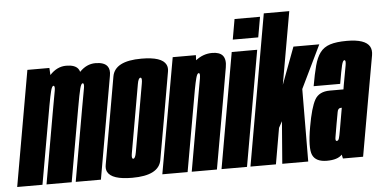

<svg xmlns="http://www.w3.org/2000/svg" viewBox="-94 -888 1998 995"><g transform="rotate(-5 904.5 -390.0)"><path d="M-42.5 0 63 -600H177.5L179.5 -563Q217 -604 265 -604Q310.5 -604 327 -582Q332 -575.5 334.5 -566Q371 -604 417 -604Q462.5 -604 479 -582Q492.5 -564.5 486.5 -532.5Q474 -461 462.5 -396L393 0H262L327.5 -373Q342.5 -456 347 -481Q350.5 -502.5 344.5 -505.5Q344 -506 342.5 -506Q334.5 -506 327.8 -480Q321 -454 307.5 -377L241 0H110L175.5 -373Q190.5 -456 195 -481Q198.5 -502.5 192.5 -505.5Q192 -506 190.5 -506Q182.5 -506 176 -480Q170.5 -459.5 161 -407L89 0Z M556 4.5Q449.5 4.5 428 -38Q420.5 -53.5 424.5 -74.5Q438.5 -153.5 464.5 -300.5Q490.5 -448 504.2 -527.2Q518 -606.5 656.5 -606.5Q763 -606.5 784 -564Q792 -548.5 788 -527Q774.5 -448 748.5 -300.5Q722.5 -153.5 708.5 -74.5Q694.5 4.5 556 4.5ZM569.5 -93.5Q580 -93.5 585.5 -124.8Q591 -156 616.5 -300.5Q642 -445.5 647.5 -477Q652.5 -504.5 645.5 -508Q644 -508.5 643 -508.5Q632.5 -508.5 627 -477Q621.5 -445.5 596 -300.5Q570.5 -156 565 -124.5Q560 -97.5 567 -94Q568.5 -93.5 569.5 -93.5Z M712.5 0 819 -600H939.5L938.5 -573.5Q977.5 -604 1024 -604Q1062 -604 1078.5 -585.5Q1096 -565 1088.5 -523Q1074.5 -442.5 1057.5 -344.5L996.5 0H865.5L926 -344Q945 -450 950 -478Q954 -502.5 948 -505.5Q947 -506 946 -506Q938 -506 931.5 -481.5Q926 -461 919 -424L844 0Z M1020.5 0 1126 -600H1258.5L1153 0ZM1155.5 -769H1288L1269.5 -663.5H1137Z M1171 0 1309 -785H1441.5L1375 -407.5L1447 -600H1581.5L1473.5 -377L1471.5 0H1336.5L1354 -220L1336 -187L1303.5 0Z M1652 0 1647.5 -20.5Q1624.5 4.5 1568.5 4.5Q1511 4.5 1494.2 -32.2Q1477.5 -69 1497 -178.5Q1514.5 -278.5 1536.8 -317.5Q1559 -356.5 1615 -356.5H1686L1689.5 -378.5Q1703 -453 1708 -480Q1712 -503.5 1706 -506.5Q1705 -507 1704 -507Q1696 -507 1689.8 -482.2Q1683.5 -457.5 1671.5 -386.5H1533.5Q1544.5 -449.5 1555.8 -491.8Q1567 -534 1585.8 -559Q1604.5 -584 1637.5 -594.8Q1670.5 -605.5 1725 -605.5Q1821 -605.5 1843.5 -565Q1853.5 -546.5 1849 -520Q1833.5 -434.5 1809.5 -298L1757 0ZM1649 -147.5 1669 -262.5H1664.5Q1649 -262.5 1645.8 -242.2Q1642.5 -222 1634.5 -180Q1627.5 -138 1623.5 -115.5Q1620 -97.5 1625.5 -94Q1627 -93.5 1628.5 -93.5Q1636.5 -93.5 1640.2 -105.8Q1644 -118 1649 -147.5Z"/></g></svg>

Font: Anybody UltraCondensed Regular
Style: Bold Italic
Weight: 700
Width: 1
Italic angle: -10°
Designer: Tyler Finck
Foundry: Etcetera Type Company
Version: Version 1.010; ttfautohint (v1.8.3) -l 8 -r 50 -G 200 -x 14 